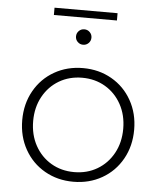

<svg xmlns="http://www.w3.org/2000/svg" viewBox="-55 -841 731 892"><g transform="rotate(5 310.0 -395.0)"><path d="M320 4Q246 4 186.5 -30Q127 -64 93 -124.5Q59 -185 59 -261Q59 -337 93 -397.5Q127 -458 186.5 -492Q246 -526 320 -526Q394 -526 453.5 -492Q513 -458 547 -397.5Q581 -337 581 -261Q581 -185 547 -124.5Q513 -64 453.5 -30Q394 4 320 4ZM320 -41Q380 -41 427.5 -69Q475 -97 502.5 -147Q530 -197 530 -261Q530 -325 502.5 -375Q475 -425 427.5 -453Q380 -481 320 -481Q260 -481 212.5 -453Q165 -425 137.5 -375Q110 -325 110 -261Q110 -197 137.5 -147Q165 -97 212.5 -69Q260 -41 320 -41ZM310 -634Q295 -634 284.5 -644.5Q274 -655 274 -670Q274 -685 284.5 -695.5Q295 -706 310 -706Q325 -706 335.5 -695.5Q346 -685 346 -670Q346 -655 335.5 -644.5Q325 -634 310 -634ZM163 -794H457V-760H163Z"/></g></svg>

Font: Hilab Light
Style: Regular
Weight: 300
Designer: Cristianderson Lima
Foundry: Cristianderson
Version: Version 1.0